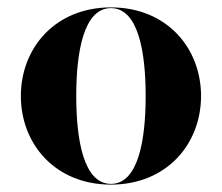

<svg xmlns="http://www.w3.org/2000/svg" viewBox="-20 -490 600 520"><path d="M36.5 -230C36.5 -100 129.5 10 280.5 10C431.5 10 524.5 -100 524.5 -230C524.5 -360 431.5 -470 280.5 -470C129.5 -470 36.5 -360 36.5 -230ZM186.5 -230C186.5 -349 206.5 -468 280.5 -468C354.5 -468 374.5 -349 374.5 -230C374.5 -111 354.5 8 280.5 8C206.5 8 186.5 -111 186.5 -230Z"/></svg>

Font: Bodoni* 96pt
Style: Bold
Weight: 700
Version: Version 2.3